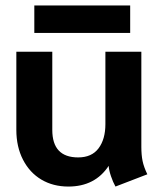

<svg xmlns="http://www.w3.org/2000/svg" viewBox="-20 -675 596 705"><path d="M40 -198V-485H172V-198Q172 -97 267 -97Q317 -97 342 -130.5Q367 -164 367 -219V-485H499V-136Q499 -106 503.5 -84Q508 -62 521 -35L404 10Q395 -6 387.5 -28Q380 -50 379 -66Q329 10 231 10Q175 10 132 -15.5Q89 -41 64.5 -88.5Q40 -136 40 -198ZM106 -655H458V-554H106Z"/></svg>

Font: Niramit
Style: Bold
Weight: 700
Designer: Katatrad Aksorn Co.,Ltd.
Foundry: Cadson Demak Co.,Ltd.
Version: Version 1.001; ttfautohint (v1.6)